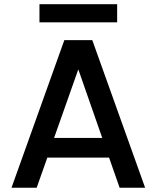

<svg xmlns="http://www.w3.org/2000/svg" viewBox="-20 -885 737 905"><path d="M543.9 0 494.1 -142.1H203.1L152.8 0H34.2L283.2 -695.8H415L664.1 0ZM166 -779.8V-865.2H532.2V-779.8ZM461.9 -234.9 349.1 -558.1 234.9 -234.9Z"/></svg>

Font: SVN-Poppins Medium
Style: Regular
Weight: 500
Designer: Ninad Kale (Devanagari), Jonny Pinhorn (Latin)
Foundry: Indian Type Foundry
Version: Version 3.002 2017